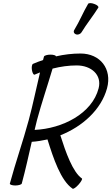

<svg xmlns="http://www.w3.org/2000/svg" viewBox="-20 -1156 702 1209"><path d="M493 -952C525 -1005 566 -1055 599 -1108C603 -1114 592 -1125 574 -1131C557 -1138 539 -1138 535 -1132C503 -1078 481 -1022 448 -968C441 -957 445 -945 458 -940C470 -935 486 -941 493 -952ZM198 -686C209 -691 221 -696 232 -700C208 -600 188 -500 161 -400C125 -267 78 -133 42 0C40 6 56 12 76 12C97 12 115 6 117 0C141 -88 160 -176 180 -263C213 -265 246 -271 279 -278C316 -159 363 -18 437 32C442 36 459 24 475 6C491 -12 500 -29 496 -32C438 -72 394 -197 360 -304C499 -359 617 -465 654 -600C687 -722 611 -819 487 -819C436 -819 384 -813 332 -801C334 -806 319 -812 298 -812C277 -812 259 -806 257 -800C255 -793 253 -785 251 -778C230 -771 209 -763 188 -754C181 -751 178 -733 181 -715C184 -696 192 -683 198 -686ZM213 -400C242 -508 279 -616 311 -724C362 -737 413 -744 463 -744C554 -744 623 -685 601 -600C560 -441 374 -346 198 -338C203 -359 208 -379 213 -400Z"/></svg>

Font: Nupuram Light Oblique
Style: Regular
Weight: 300
Designer: Santhosh Thottingal (santhosh.thottingal@gmail.com)
Foundry: SMC
Version: Version 1.000